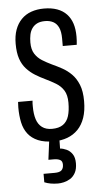

<svg xmlns="http://www.w3.org/2000/svg" viewBox="-53 -572 422 793"><g transform="rotate(-5 158.5 -175.5)"><path d="M153 12Q114 12 88 1Q62 -10 46.5 -30Q31 -50 25 -78Q19 -106 19 -140Q19 -146 19.5 -152Q20 -158 20 -163H80Q79 -157 79 -151Q79 -145 79 -139Q79 -108 86 -86Q93 -64 109 -52Q125 -40 150 -40Q179 -40 196 -52Q213 -64 220 -86.5Q227 -109 227 -142Q227 -174 215 -193Q203 -212 183 -224Q163 -236 140 -247Q119 -257 99.5 -269Q80 -281 64 -298.5Q48 -316 39.5 -341Q31 -366 31 -403Q31 -436 40 -461Q49 -486 66 -503.5Q83 -521 107 -529.5Q131 -538 160 -538Q191 -538 214.5 -529.5Q238 -521 253.5 -504.5Q269 -488 276.5 -465Q284 -442 284 -411Q284 -404 283.5 -394.5Q283 -385 282 -377H224V-408Q224 -437 216 -454Q208 -471 193.5 -478.5Q179 -486 160 -486Q140 -486 127 -479.5Q114 -473 106 -461.5Q98 -450 95 -435Q92 -420 92 -403Q92 -374 103.5 -356Q115 -338 133.5 -326.5Q152 -315 173 -305Q193 -296 214 -284.5Q235 -273 252.5 -255.5Q270 -238 281 -211Q292 -184 292 -143Q292 -103 282 -74Q272 -45 253.5 -26Q235 -7 209.5 2.5Q184 12 153 12ZM156 187Q139 187 125 184.5Q111 182 99 177V142H145Q166 142 174 134Q182 126 182 111Q182 96 172 91Q162 86 147 86H124L137 -15H177L176 44Q189 45 203 51.5Q217 58 226.5 72Q236 86 236 110Q236 134 227.5 149.5Q219 165 206 173Q193 181 179.5 184Q166 187 156 187Z"/></g></svg>

Font: Archivo ExtraCondensed Light
Style: Regular
Weight: 300
Width: 2
Designer: Hector Gatti
Foundry: Omnibus-Type
Version: Version 2.001